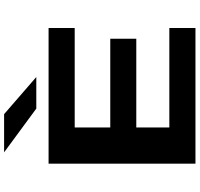

<svg xmlns="http://www.w3.org/2000/svg" viewBox="-38 -914 952 915"><g transform="rotate(-90 437.5 -456.0)"><path d="M115.5 0V-700H762V-575.5H288V-406H711V-282H288V-124.5H762V0ZM378 -758.5 169.5 -912H351.5L528.5 -758.5Z"/></g></svg>

Font: Trispace SemiExpanded
Style: Bold
Weight: 700
Width: 6
Designer: Tyler Finck
Foundry: Etcetera Type Company
Version: Version 1.210; ttfautohint (v1.8.3)